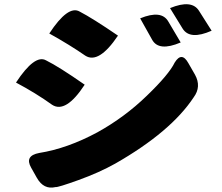

<svg xmlns="http://www.w3.org/2000/svg" viewBox="-20 -825 1040 900"><path d="M637 -739Q737 -780 769 -724L827 -626Q724 -582 693 -639L637 -739ZM777 -787Q879 -829 913 -774L972 -681Q870 -636 836 -691L777 -787ZM211 -668Q299 -802 353 -771Q413 -740 533 -658Q443 -524 380 -564Q308 -614 211 -668ZM126 -39Q94 -95 164 -108Q296 -129 437 -205Q565 -276 668 -376Q772 -476 799 -532Q832 -585 863 -529L894 -475Q925 -419 888 -369Q781 -207 520 -58Q445 -16 348 19Q251 54 240 52Q185 65 153 9ZM55 -438Q143 -572 196 -542Q255 -513 377 -428Q288 -292 224 -334Q149 -388 55 -438Z"/></svg>

Font: Swei Half Moon CJK SC
Style: Black
Weight: 900
Version: Version 2.071